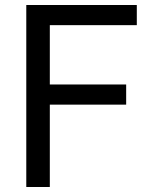

<svg xmlns="http://www.w3.org/2000/svg" viewBox="-20 -747 640 767"><path d="M526.5 -727V-646.5H179V-409.5H484V-329H179V0H85V-727Z"/></svg>

Font: SplineSansMono30
Style: Regular
Weight: 400
Designer: Eben Sorkin, Mirko Velimirovic
Foundry: Sorkin Type
Version: Version 1.000